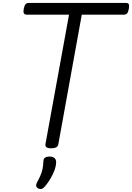

<svg xmlns="http://www.w3.org/2000/svg" viewBox="-20 -997 901 1310"><path d="M329 15Q286 15 290 -13L451 -897H163Q148 -897 143 -906Q138 -915 142 -937Q147 -960 154.5 -968.5Q162 -977 177 -977H839Q854 -977 858.5 -968.5Q863 -960 859 -937Q855 -915 847.5 -906Q840 -897 825 -897H538L378 -13Q376 1 363.5 8Q351 15 329 15ZM241 289Q229 282 227 272Q225 262 232 249Q247 221 256.5 199Q266 177 270.5 154.5Q275 132 276 102Q277 85 288 78Q299 71 318 71Q341 71 352.5 82Q364 93 363 112Q362 137 351.5 165Q341 193 325 220.5Q309 248 289 272Q277 287 266 291Q255 295 241 289Z"/></svg>

Font: Playwrite DE VA
Style: Regular
Weight: 400
Designer: Veronika Burian, José Scaglione
Foundry: TypeTogether
Version: Version 1.002